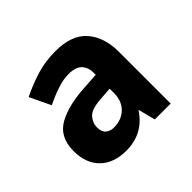

<svg xmlns="http://www.w3.org/2000/svg" viewBox="-100 -827 565 565"><g transform="rotate(-45 182.0 -544.5)"><path d="M191 -722Q259 -722 290.5 -685.5Q322 -649 322 -589V-373H256L242 -427Q203 -367 132 -367Q80 -367 50.5 -396Q21 -425 21 -476Q21 -535 65 -559Q109 -583 183 -586L226 -589V-597Q226 -620 213 -633.5Q200 -647 170 -647Q149 -647 123.5 -638.5Q98 -630 71 -617L40 -682Q72 -698 109.5 -710Q147 -722 191 -722ZM184 -528Q145 -525 132 -510Q119 -495 119 -477Q119 -458 129 -449.5Q139 -441 154 -441Q186 -441 206 -460.5Q226 -480 226 -513V-531Z"/></g></svg>

Font: Noto Sans Tamil SemiCondensed
Style: Bold
Weight: 700
Width: 4
Designer: Jelle Bosma - Monotype Design Team
Foundry: Monotype Imaging Inc.
Version: Version 2.004; ttfautohint (v1.8.4.7-5d5b)